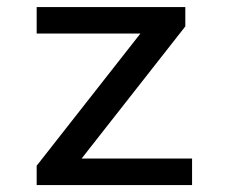

<svg xmlns="http://www.w3.org/2000/svg" viewBox="-20 -534 660 554"><path d="M514.7 -513.7V-457.8L199.2 -55.8L181.3 -76.5H534.2V0H85.8V-55.8L401.3 -457.8L425.3 -437.2H85.8V-513.7Z"/></svg>

Font: Monaspace Neon Var ExtraLight
Style: Regular
Weight: 200
Designer: Riley Cran and the Lettermatic Team
Version: Version 1.200 (Monaspace Neon Var)